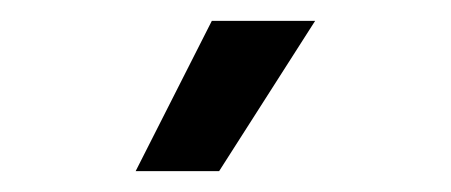

<svg xmlns="http://www.w3.org/2000/svg" viewBox="-20 -804 432 184"><path d="M183 -784H282L190 -640H110Z"/></svg>

Font: BLUETTI 2.0 Normal
Style: Normal
Weight: 400
Designer: Stijn de Vries
Foundry: tokotype
Version: Version 2.005;October 31, 2023;FontCreator 14.0.0.2814 64-bi